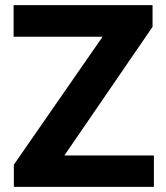

<svg xmlns="http://www.w3.org/2000/svg" viewBox="-20 -731 648 751"><path d="M582 -123V0H34.2V-86.9L381.3 -587.4H33.2V-710.9H576.7V-626L231.9 -123Z"/></svg>

Font: Vazirmatn RD UI ExtraBold
Style: Regular
Weight: 800
Designer: Saber Rastikerdar
Foundry: Saber Rastikerdar
Version: Version 33.003